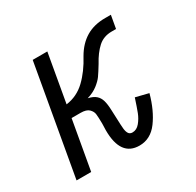

<svg xmlns="http://www.w3.org/2000/svg" viewBox="-126 -690 852 836"><g transform="rotate(-30 300.0 -272.0)"><path d="M255.5 -125.5Q255.5 -141.5 256.5 -159.5Q256 -193 254.2 -207Q252.5 -221 240 -233.5Q227.5 -246 198 -246H153L109.5 0H36L133 -550H206.5L164 -308.5Q219.5 -316 260.2 -355Q301 -394 333 -454Q360.5 -501.5 400.8 -525.8Q441 -550 497.5 -550H526L514.5 -485H492.5Q451.5 -485 423.8 -459.8Q396 -434.5 372.5 -391Q353 -359 342 -343.5Q331 -328 309.8 -311.5Q288.5 -295 257 -285.5Q282 -280 295.2 -268.5Q308.5 -257 314 -238.2Q319.5 -219.5 320.5 -189L322.5 -141.5Q323.5 -108.5 325.2 -92.8Q327 -77 333 -68Q339 -59 352 -59Q373 -59 388.8 -78Q404.5 -97 413.5 -120.2Q422.5 -143.5 436.5 -186.5L501 -170.5Q480 -94 443 -44Q406 6 350 6Q255.5 6 255.5 -125.5Z"/></g></svg>

Font: JuliaMono Light
Style: Italic
Weight: 300
Italic angle: -9°
Monospace: yes
Designer: cormullion
Foundry: corm
Version: Version 0.054; ttfautohint (v1.8.4)